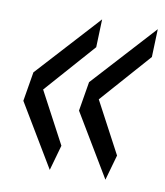

<svg xmlns="http://www.w3.org/2000/svg" viewBox="-62 -560 500 581"><g transform="rotate(10 188.5 -270.0)"><path d="M129 -32 14 -224 29 -314 206 -508 203 -422 67 -268 151 -110ZM300 -32 185 -224 200 -314 377 -508 374 -422 238 -268 322 -110Z"/></g></svg>

Font: Georama SemiCondensed
Style: Italic
Weight: 400
Width: 4
Italic angle: -9°
Designer: Jean-Baptiste Levee
Foundry: Production Type
Version: Version 1.000